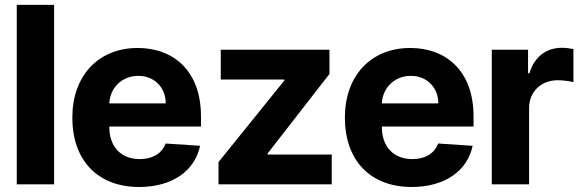

<svg xmlns="http://www.w3.org/2000/svg" viewBox="-20 -747 2349 778"><path d="M199.2 -727.3H47.9V0H199.2Z M543.7 10.7C678.6 10.7 769.5 -55 790.8 -156.2L650.9 -165.5C635.7 -123.9 596.6 -102.3 546.5 -102.3C470.5 -102.3 422.6 -152.3 422.9 -233.7V-234.4H794.4V-275.6C794.4 -460.9 681.8 -552.6 538 -552.6C377.1 -552.6 273.1 -438.6 273.1 -270.6C273.1 -97.3 375.7 10.7 543.7 10.7ZM422.9 -328.1C425.8 -389.9 473 -439.6 540.1 -439.6C605.8 -439.6 651.3 -392.8 651.6 -328.1Z M865.4 0H1324.2V-120.7H1064.3V-125L1315 -447.4V-545.5H874.6V-424.7H1132.5V-421.2L865.4 -90.2Z M1648.1 10.7C1783 10.7 1873.9 -55 1895.2 -156.2L1755.3 -165.5C1740.1 -123.9 1701 -102.3 1650.9 -102.3C1574.9 -102.3 1527 -152.3 1527.3 -233.7V-234.4H1898.8V-275.6C1898.8 -460.9 1786.2 -552.6 1642.4 -552.6C1481.5 -552.6 1377.5 -438.6 1377.5 -270.6C1377.5 -97.3 1480.1 10.7 1648.1 10.7ZM1527.3 -328.1C1530.2 -389.9 1577.4 -439.6 1644.5 -439.6C1710.2 -439.6 1755.7 -392.8 1756 -328.1Z M1972.7 0H2123.9V-308.9C2123.9 -375.7 2172.9 -421.9 2239.7 -421.9C2260.7 -421.9 2289.4 -418.3 2303.6 -414.1V-548.3C2290.1 -551.1 2271.3 -553.3 2256 -553.3C2195 -553.3 2144.9 -517.8 2125.4 -450.3H2119.7V-545.5H1972.7Z"/></svg>

Font: RED Number
Style: Bold
Weight: 700
Designer: RED UED
Foundry: rsms
Version: Version 1.003;FEAKit 1.0